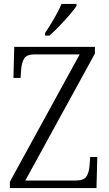

<svg xmlns="http://www.w3.org/2000/svg" viewBox="-20 -951 550 971"><path d="M30 0V-32L383 -676H156Q116 -676 103 -656Q90 -636 87 -600L84 -557H48L52 -714H460V-680L108 -38H362Q403 -38 416.5 -57.5Q430 -77 433 -114L436 -157H472L468 0ZM208 -784Q230 -817 253.5 -857Q277 -897 291 -931H367V-921Q356 -904 332 -876Q308 -848 280.5 -819.5Q253 -791 230 -771H208Z"/></svg>

Font: Noto Serif Ethiopic SemiCondensed Light
Style: Regular
Weight: 300
Width: 4
Designer: Monotype Design Team
Foundry: Monotype Imaging Inc.
Version: Version 2.102; ttfautohint (v1.8.4.7-5d5b)